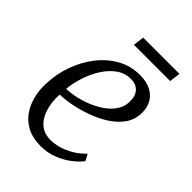

<svg xmlns="http://www.w3.org/2000/svg" viewBox="-205 -797 908 908"><g transform="rotate(45 249.0 -343.0)"><path d="M431.5 -90Q417.5 -70 388 -46.5Q358.5 -23 318.5 -6.5Q278.5 10 231.5 10Q180 10 143.2 -8.2Q106.5 -26.5 83.5 -58Q60.5 -89.5 50 -128.5Q39.5 -167.5 40.5 -209Q41.5 -278 63.5 -341.2Q85.5 -404.5 123.8 -453.8Q162 -503 213.2 -531.8Q264.5 -560.5 325 -560.5Q370.5 -560.5 400.2 -545Q430 -529.5 444.8 -502.8Q459.5 -476 459.5 -442Q459.5 -397 435.8 -362.2Q412 -327.5 373.2 -302.2Q334.5 -277 289.2 -260.5Q244 -244 200 -235.5Q156 -227 123 -226.5Q120.5 -196.5 125.5 -164.5Q130.5 -132.5 144.2 -105Q158 -77.5 182.2 -60.5Q206.5 -43.5 243.5 -43.5Q271 -43.5 300.2 -52Q329.5 -60.5 358.8 -77.8Q388 -95 414 -122ZM308.5 -517Q269 -517 236.8 -493.8Q204.5 -470.5 181 -433.2Q157.5 -396 143.2 -352.2Q129 -308.5 125 -267Q159.5 -268.5 195.5 -277Q231.5 -285.5 264.8 -300.5Q298 -315.5 324.2 -335.8Q350.5 -356 365.8 -382Q381 -408 381 -438.5Q381 -477 361.8 -497Q342.5 -517 308.5 -517ZM211.5 -696H454L447 -641H204.5Z"/></g></svg>

Font: Merriweather 36pt Light
Style: Italic
Weight: 300
Italic angle: -7.8°
Version: Version 2.101